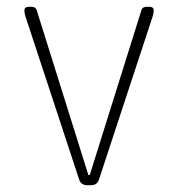

<svg xmlns="http://www.w3.org/2000/svg" viewBox="-20 -545 525 567"><path d="M239 2Q229 2 223 -2Q217 -6 214 -14L55 -497Q54 -500 53 -505Q52 -510 52 -513Q52 -520 55.5 -522.5Q59 -525 65 -525H72Q79 -525 83 -522.5Q87 -520 89 -513L241 -28H245L397 -513Q399 -520 403 -522.5Q407 -525 414 -525H421Q427 -525 430.5 -522.5Q434 -520 434 -513Q434 -510 433 -505Q432 -500 431 -497L272 -14Q269 -6 263.5 -2Q258 2 247 2Z"/></svg>

Font: Asap Thin
Style: Regular
Weight: 250
Designer: Pablo Cosgaya
Foundry: Omnibus-Type
Version: Version 3.001